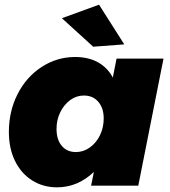

<svg xmlns="http://www.w3.org/2000/svg" viewBox="-20 -795 728 822"><path d="M18 -230Q18 -319 55.5 -392.5Q93 -466 158.5 -508.5Q224 -551 302 -551Q358 -551 399 -528.5Q440 -506 463 -463L479 -544H680L572 0H370L382 -59Q313 7 224 7Q164 7 117 -23Q70 -53 44 -106.5Q18 -160 18 -230ZM424 -288Q424 -332 401 -359Q378 -386 339 -386Q307 -386 280.5 -366.5Q254 -347 238 -314.5Q222 -282 222 -243Q222 -197 244.5 -170.5Q267 -144 305 -144Q337 -144 364.5 -163.5Q392 -183 408 -216Q424 -249 424 -288ZM404 -775 512 -605 379 -595 245 -717Z"/></svg>

Font: Gontserrat ExtraBold
Style: Italic
Weight: 800
Italic angle: -11.3°
Designer: Julieta Ulanovsky
Foundry: Julieta Ulanovsky
Version: Version 6.001